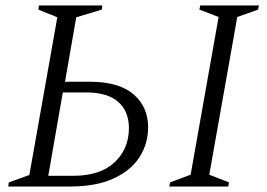

<svg xmlns="http://www.w3.org/2000/svg" viewBox="-20 -680 974 700"><path d="M122 -660H353L351 -645L258 -617L217 -382H307Q414 -382 467 -336Q520 -290 520 -216Q520 -156 488.5 -107Q457 -58 393.5 -29Q330 0 235 0H10L12 -15L87 -42L189 -617L120 -645ZM156 -39H246Q346 -39 398 -88.5Q450 -138 450 -213Q450 -274 411 -308.5Q372 -343 294 -343H209ZM597 0 600 -15 675 -43 777 -618 707 -645 710 -660H924L921 -645L845 -618L743 -43L815 -15L812 0Z"/></svg>

Font: Spectral Light
Style: Italic
Weight: 300
Italic angle: -10°
Designer: Jean-Baptiste Levee
Foundry: Production Type
Version: Version 2.001